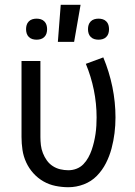

<svg xmlns="http://www.w3.org/2000/svg" viewBox="-20 -775 565 803"><path d="M266 8Q239 8 212 2.5Q185 -3 161.5 -16.5Q138 -30 119.5 -50.5Q101 -71 89.5 -96Q78 -121 74 -148Q70 -175 70 -202V-520H149V-202Q149 -185 151 -168Q153 -151 159.5 -134.5Q166 -118 176 -104Q186 -90 200.5 -80.5Q215 -71 232 -67Q249 -63 266 -63Q284 -63 300.5 -69.5Q317 -76 329 -88.5Q341 -101 349.5 -116.5Q358 -132 363.5 -148Q369 -164 373 -181Q377 -198 379.5 -215Q382 -232 383 -249.5Q384 -267 384 -284Q384 -342 372.5 -398.5Q361 -455 339 -508L412 -535Q437 -475 450 -411.5Q463 -348 463 -284Q463 -251 459 -218.5Q455 -186 446.5 -154Q438 -122 423 -92.5Q408 -63 385 -39.5Q362 -16 330.5 -4Q299 8 266 8ZM392 -609Q383 -609 374.5 -611.5Q366 -614 359.5 -620.5Q353 -627 350.5 -635.5Q348 -644 348 -653Q348 -662 350.5 -670.5Q353 -679 359.5 -685.5Q366 -692 374.5 -694.5Q383 -697 392 -697Q401 -697 409.5 -694.5Q418 -692 424.5 -685.5Q431 -679 433.5 -670.5Q436 -662 436 -653Q436 -644 433.5 -635.5Q431 -627 424.5 -620.5Q418 -614 409.5 -611.5Q401 -609 392 -609ZM133 -609Q124 -609 115.5 -611.5Q107 -614 100.5 -620.5Q94 -627 91.5 -635.5Q89 -644 89 -653Q89 -662 91.5 -670.5Q94 -679 100.5 -685.5Q107 -692 115.5 -694.5Q124 -697 133 -697Q142 -697 150.5 -694.5Q159 -692 165.5 -685.5Q172 -679 174.5 -670.5Q177 -662 177 -653Q177 -644 174.5 -635.5Q172 -627 165.5 -620.5Q159 -614 150.5 -611.5Q142 -609 133 -609ZM222 -600 234 -755H317L290 -600Z"/></svg>

Font: Iosevka Pride
Style: Regular
Weight: 400
Monospace: yes
Designer: Belleve Invis
Foundry: Belleve Invis
Version: Version 30.3.1; ttfautohint (v1.8.4)